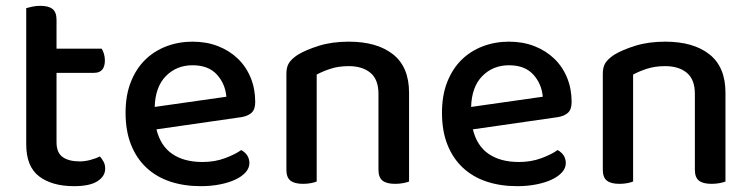

<svg xmlns="http://www.w3.org/2000/svg" viewBox="-20 -625 2579 659"><path d="M174 -137Q174 -101 195 -86Q216 -71 254 -71Q271 -71 290 -76Q309 -81 323 -88Q330 -80 335.5 -70Q341 -60 341 -46Q341 -20 314.5 -3Q288 14 234 14Q159 14 114.5 -19.5Q70 -53 70 -130V-597Q77 -599 90 -602Q103 -605 118 -605Q147 -605 160.5 -594Q174 -583 174 -557V-458H329Q333 -452 336.5 -441Q340 -430 340 -418Q340 -375 303 -375H174V-137Z M517 -181Q531 -124 571.5 -96.5Q612 -69 675 -69Q717 -69 752 -82Q787 -95 808 -110Q836 -94 836 -65Q836 -48 823 -33.5Q810 -19 787.5 -8.5Q765 2 734.5 8Q704 14 669 14Q611 14 563.5 -2Q516 -18 482 -50Q448 -82 429.5 -129Q411 -176 411 -238Q411 -298 429 -343.5Q447 -389 478 -419.5Q509 -450 551 -466Q593 -482 641 -482Q689 -482 728.5 -466.5Q768 -451 796.5 -423.5Q825 -396 840.5 -358Q856 -320 856 -275Q856 -250 844 -238.5Q832 -227 809 -223ZM641 -401Q586 -401 549.5 -364Q513 -327 511 -258L757 -293Q753 -338 724 -369.5Q695 -401 641 -401Z M1279 -303Q1279 -352 1251.5 -375Q1224 -398 1177 -398Q1142 -398 1114.5 -389Q1087 -380 1067 -369V-2Q1060 1 1047.5 3.5Q1035 6 1020 6Q991 6 977 -5Q963 -16 963 -42V-372Q963 -395 972 -409Q981 -423 1002 -437Q1030 -454 1075 -468Q1120 -482 1177 -482Q1274 -482 1329 -438.5Q1384 -395 1384 -307V-2Q1377 1 1364 3.5Q1351 6 1336 6Q1307 6 1293 -5Q1279 -16 1279 -42V-303Z M1603 -181Q1617 -124 1657.5 -96.5Q1698 -69 1761 -69Q1803 -69 1838 -82Q1873 -95 1894 -110Q1922 -94 1922 -65Q1922 -48 1909 -33.5Q1896 -19 1873.5 -8.5Q1851 2 1820.5 8Q1790 14 1755 14Q1697 14 1649.5 -2Q1602 -18 1568 -50Q1534 -82 1515.5 -129Q1497 -176 1497 -238Q1497 -298 1515 -343.5Q1533 -389 1564 -419.5Q1595 -450 1637 -466Q1679 -482 1727 -482Q1775 -482 1814.5 -466.5Q1854 -451 1882.5 -423.5Q1911 -396 1926.5 -358Q1942 -320 1942 -275Q1942 -250 1930 -238.5Q1918 -227 1895 -223ZM1727 -401Q1672 -401 1635.5 -364Q1599 -327 1597 -258L1843 -293Q1839 -338 1810 -369.5Q1781 -401 1727 -401Z M2365 -303Q2365 -352 2337.5 -375Q2310 -398 2263 -398Q2228 -398 2200.5 -389Q2173 -380 2153 -369V-2Q2146 1 2133.5 3.5Q2121 6 2106 6Q2077 6 2063 -5Q2049 -16 2049 -42V-372Q2049 -395 2058 -409Q2067 -423 2088 -437Q2116 -454 2161 -468Q2206 -482 2263 -482Q2360 -482 2415 -438.5Q2470 -395 2470 -307V-2Q2463 1 2450 3.5Q2437 6 2422 6Q2393 6 2379 -5Q2365 -16 2365 -42V-303Z"/></svg>

Font: Baloo Thambi 2 Medium
Style: Regular
Weight: 500
Designer: Aadarsh Rajan and Ek Type
Foundry: Ek Type
Version: Version 1.640;hotconv 1.0.111;makeotfexe 2.5.65597; ttfautoh